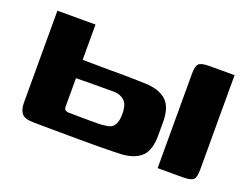

<svg xmlns="http://www.w3.org/2000/svg" viewBox="-78 -618 1015 777"><g transform="rotate(20 429.0 -230.0)"><path d="M217 -229V-106Q217 -94 224.5 -91Q232 -88 234 -88Q244 -88 265 -87.5Q286 -87 311.5 -87Q337 -87 360.5 -87Q384 -87 398 -90Q422 -92 432.5 -109Q443 -126 443 -156Q443 -199 424.5 -214.5Q406 -230 382 -230Q372 -230 349.5 -230Q327 -230 300 -230Q273 -230 250.5 -229.5Q228 -229 217 -229ZM393 -307Q431 -306 459.5 -305.5Q488 -305 501 -304Q555 -299 582 -271.5Q609 -244 609 -182V-125Q609 -63 582 -35.5Q555 -8 501 -3Q488 -2 459.5 -1.5Q431 -1 393 -0.5Q355 0 313.5 -0.5Q272 -1 233 -1Q194 -1 164 -1.5Q134 -2 119 -2Q79 -2 66 -18Q53 -34 53 -63V-460H217V-308Q249 -308 279 -307.5Q309 -307 329 -307ZM652 -408Q652 -439 662 -449.5Q672 -460 708 -460H816V-52Q816 -21 806 -10.5Q796 0 760 0H652Z"/></g></svg>

Font: r_Genos
Style: Bold
Weight: 700
Designer: Robert E. Leuschke
Foundry: Robert E. Leuschke
Version: Version 2.000;June 29, 2024;FontCreator 14.0.0.2814 32-bit